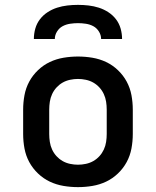

<svg xmlns="http://www.w3.org/2000/svg" viewBox="-20 -760 640 788"><path d="M300 8Q270 8 240.5 3Q211 -2 184.5 -14.5Q158 -27 136 -48Q114 -69 100 -95Q86 -121 80.5 -150.5Q75 -180 75 -210V-310Q75 -340 80.5 -369.5Q86 -399 100 -425Q114 -451 136 -472Q158 -493 184.5 -505.5Q211 -518 240.5 -523Q270 -528 300 -528Q330 -528 359.5 -523Q389 -518 415.5 -505.5Q442 -493 464 -472Q486 -451 500 -425Q514 -399 519.5 -369.5Q525 -340 525 -310V-210Q525 -180 519.5 -150.5Q514 -121 500 -95Q486 -69 464 -48Q442 -27 415.5 -14.5Q389 -2 359.5 3Q330 8 300 8ZM300 -84Q316 -84 332.5 -87.5Q349 -91 363 -99Q377 -107 388 -119Q399 -131 406 -146Q413 -161 415.5 -177.5Q418 -194 418 -210V-310Q418 -326 415.5 -342.5Q413 -359 406 -374Q399 -389 388 -401Q377 -413 363 -421Q349 -429 332.5 -432.5Q316 -436 300 -436Q284 -436 267.5 -432.5Q251 -429 237 -421Q223 -413 212 -401Q201 -389 194 -374Q187 -359 184.5 -342.5Q182 -326 182 -310V-210Q182 -194 184.5 -177.5Q187 -161 194 -146Q201 -131 212 -119Q223 -107 237 -99Q251 -91 267.5 -87.5Q284 -84 300 -84ZM119 -600Q119 -622 125 -643Q131 -664 144 -681Q157 -698 175.5 -710Q194 -722 214.5 -728.5Q235 -735 256.5 -737.5Q278 -740 300 -740Q322 -740 343.5 -737.5Q365 -735 385.5 -728.5Q406 -722 424.5 -710Q443 -698 456 -681Q469 -664 475 -643Q481 -622 481 -600H395Q395 -616 386 -630.5Q377 -645 363 -652.5Q349 -660 332.5 -662.5Q316 -665 300 -665Q284 -665 267.5 -662.5Q251 -660 237 -652.5Q223 -645 214 -630.5Q205 -616 205 -600Z"/></svg>

Font: Iosevka Aile Semibold
Style: Regular
Weight: 600
Designer: Belleve Invis
Foundry: Belleve Invis
Version: Version 31.1.0; ttfautohint (v1.8.4)